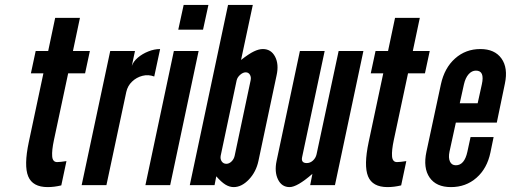

<svg xmlns="http://www.w3.org/2000/svg" viewBox="-20 -755 2083 783"><path d="M174.5 8Q201.5 8 230 1L251 -98Q224.5 -94 213 -94Q194.5 -94 192.8 -118Q191 -142 200 -184L258 -456H327L346.5 -547H277.5L306 -682H205L176.5 -547H125.5L106 -456H157L97.5 -176Q77 -79.5 95 -35.8Q113 8 174.5 8Z M313 0H414L495 -380Q500.5 -405 518.5 -422.2Q536.5 -439.5 560.8 -445.8Q585 -452 609 -443L633 -555Q609 -555 584.8 -545.2Q560.5 -535.5 542.2 -520Q524 -504.5 517.5 -486L530.5 -547H429.5Z M707 -634H808L830 -735H729ZM573 0H674L790 -547H689Z M933 8Q965.5 8 995 -23Q1024.5 -54 1034 -99L1108 -448Q1118 -493 1101.8 -524Q1085.5 -555 1052 -555Q1035.5 -555 1015.2 -545.2Q995 -535.5 963 -510.5L1011 -735H910L754 0H855L862 -36Q882.5 -12.5 899.2 -2.2Q916 8 933 8ZM903 -87Q891 -87 884.2 -96.8Q877.5 -106.5 880 -120L945 -427Q948 -440 959.5 -450Q971 -460 982 -460Q993.5 -460 999.2 -450.2Q1005 -440.5 1002 -427L937 -120Q934 -106 924.2 -96.5Q914.5 -87 903 -87Z M1161 8Q1192 8 1254 -46L1245 0H1346L1462 -547H1361L1271 -126Q1267.5 -110.5 1256.2 -100.2Q1245 -90 1231 -90Q1207 -90 1212 -114L1304 -547H1203L1108 -99Q1098.5 -54 1113.8 -23Q1129 8 1161 8Z M1560.5 8Q1587.5 8 1616 1L1637 -98Q1610.5 -94 1599 -94Q1580.5 -94 1578.8 -118Q1577 -142 1586 -184L1644 -456H1713L1732.5 -547H1663.5L1692 -682H1591L1562.5 -547H1511.5L1492 -456H1543L1483.5 -176Q1463 -79.5 1481 -35.8Q1499 8 1560.5 8Z M1819 8Q1880 8 1923.2 -30Q1966.5 -68 1980 -133L1993 -196H1899L1886 -136Q1874 -81 1839 -81Q1822 -81 1815 -96.2Q1808 -111.5 1813 -136L1839 -255H2006L2039 -414Q2052.5 -478 2025 -516.5Q1997.5 -555 1939 -555Q1879 -555 1835.8 -516.5Q1792.5 -478 1778 -411L1719 -136Q1705 -70 1732 -31Q1759 8 1819 8ZM1855 -334 1872 -411Q1878 -437.5 1891 -452.2Q1904 -467 1921 -467Q1957.5 -467 1945 -411L1928 -334Z"/></svg>

Font: League Gothic
Style: Italic
Weight: 400
Designer: The League of Moveable Type
Version: Version 1.600; ttfautohint (v1.8.3)